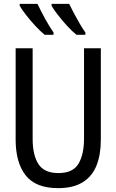

<svg xmlns="http://www.w3.org/2000/svg" viewBox="-20 -964 603 994"><path d="M281 10Q165 10 113 -56Q61 -122 61 -241V-714H149V-245Q149 -161 179 -114.5Q209 -68 282 -68Q358 -68 386.5 -116.5Q415 -165 415 -246V-714H502V-240Q502 -164 480 -108Q458 -52 409 -21Q360 10 281 10ZM376 -784Q354 -801 328 -829.5Q302 -858 279.5 -887Q257 -916 247 -934V-944H338Q348 -923 362.5 -896Q377 -869 392.5 -842Q408 -815 422 -796V-784ZM211 -784Q189 -802 163 -830Q137 -858 114.5 -887Q92 -916 82 -934V-944H174Q191 -908 213.5 -867Q236 -826 257 -796V-784Z"/></svg>

Font: Noto Sans Mono SemiCondensed
Style: Regular
Weight: 400
Width: 4
Designer: Monotype Design Team
Foundry: Monotype Imaging Inc.
Version: Version 2.014